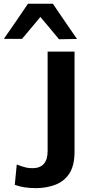

<svg xmlns="http://www.w3.org/2000/svg" viewBox="-58 -987 502 1020"><path d="M338 -713V-181.5Q338 -108 310.8 -65.8Q283.5 -23.5 235.8 -5.5Q188 12.5 133 12.5Q99.5 12.5 70.5 7.8Q41.5 3 20.5 -5L31 -113Q63.5 -100.5 80.2 -97Q97 -93.5 114 -93.5Q195 -93.5 195 -184.5V-713ZM255.5 -778.5Q231 -808 206.5 -837.5Q181.5 -867 156.5 -897Q132 -867.5 107.8 -838.5Q83.5 -809.5 59 -780.5H-37.5Q-5.5 -826.5 26.5 -873Q58 -919.5 90.5 -967H223Q255 -919.5 287 -872.8Q319 -826 351 -780Z"/></svg>

Font: Heraclito SemiBold
Style: Regular
Weight: 600
Designer: Kostas Bartsokas (font) & Cristiano Sobral (main changes)
Foundry: Kostas Bartsokas (font) & Cristiano Sobral (main changes)
Version: Version 1.00;July 8, 2020;FontCreator 13.0.0.2655 64-bit